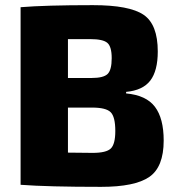

<svg xmlns="http://www.w3.org/2000/svg" viewBox="-20 -718 690 746"><path d="M470 -361V-355Q548 -348 582 -303Q616 -258 616 -172Q616 -69 560 -30.5Q504 8 373 8Q166 8 60 0V-690Q156 -698 341 -698Q483 -698 538 -660.5Q593 -623 593 -518Q593 -443 564 -405Q535 -367 470 -361ZM244 -415H336Q382 -415 398 -430.5Q414 -446 414 -492Q414 -537 397 -551.5Q380 -566 331 -566H244ZM244 -125 340 -124Q393 -124 410.5 -141Q428 -158 428 -209Q428 -264 410 -282Q392 -300 338 -300H244Z"/></svg>

Font: Ezarion Extra Bold
Style: Regular
Weight: 800
Designer: Natanael Gama
Version: Version 1.001;PS 001.001;hotconv 1.0.70;makeotf.lib2.5.58329